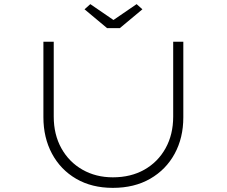

<svg xmlns="http://www.w3.org/2000/svg" viewBox="-20 -902 1097 929"><path d="M526 7Q424 7 348.5 -37Q273 -81 231.5 -158.5Q190 -236 190 -335V-700H240V-338Q240 -251 277 -184.5Q314 -118 379 -81Q444 -44 526 -44Q613 -44 678.5 -81Q744 -118 781 -184.5Q818 -251 818 -338V-700H867V-334Q867 -235 825 -158Q783 -81 706.5 -37Q630 7 526 7ZM498 -766 389 -857 417 -882 544 -795H514L641 -882L669 -857L560 -766Z"/></svg>

Font: Lexend Zetta ExtraLight
Style: Regular
Weight: 250
Version: Version 1.007